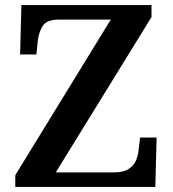

<svg xmlns="http://www.w3.org/2000/svg" viewBox="-20 -734 678 754"><path d="M40 0V-46L415 -657H210Q164 -657 148 -632.5Q132 -608 128 -570L123 -520H59L64 -714H575V-667L199 -57H429Q465 -57 485.5 -70.5Q506 -84 514.5 -105Q523 -126 525 -150L530 -194H595L590 0Z"/></svg>

Font: Noto Serif Gujarati SemiBold
Style: Regular
Weight: 600
Version: Version 2.102